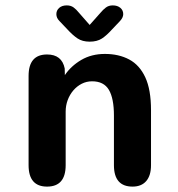

<svg xmlns="http://www.w3.org/2000/svg" viewBox="-20 -687 659 712"><path d="M471.5 5Q402.5 5 402.5 -74.5V-258.5Q402.5 -322 383.8 -353.8Q365 -385.5 321.5 -385.5Q301 -385.5 283.2 -376.5Q265.5 -367.5 252 -351.8Q238.5 -336 231 -315.8Q223.5 -295.5 223.5 -273V-74.5Q223.5 5 154.5 5Q86 5 86 -74.5V-405.5Q86 -485 154.5 -485Q209.5 -485 220 -433L220.5 -408.5Q243.5 -442.5 281.5 -464.8Q319.5 -487 369 -487Q420.5 -487 459 -466.5Q497.5 -446 518.8 -400.2Q540 -354.5 540 -278.5V-74.5Q540 -36 522.2 -15.5Q504.5 5 471.5 5ZM425 -609 396.5 -579Q376 -556 358 -544.2Q340 -532.5 312.5 -532.5Q285.5 -532.5 267.5 -544.5Q249.5 -556.5 229 -579L200.5 -609Q189 -620.5 189 -634.5Q189 -648.5 199.5 -657.8Q210 -667 227.5 -667Q242.5 -667 252.8 -659.5Q263 -652 273 -639.5L312.5 -594.5L352.5 -639.5Q362 -651 372.5 -659Q383 -667 398 -667Q415.5 -667 426.2 -658Q437 -649 437 -634.5Q437 -622 425 -609Z"/></svg>

Font: Sono ExtraLight Monospace SemiBold
Style: Regular
Weight: 600
Version: Version 2.112